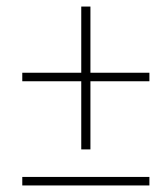

<svg xmlns="http://www.w3.org/2000/svg" viewBox="-20 -566 496 586"><path d="M228 -110H256V-318H436V-344H256V-546H228V-344H48V-318H228ZM48 0H436V-26H48Z"/></svg>

Font: Source Sans Pro ExtraLight
Style: Italic
Weight: 200
Italic angle: -11°
Designer: Paul D. Hunt
Foundry: Adobe Systems Incorporated
Version: Version 3.006;hotconv 1.0.111;makeotfexe 2.5.65597